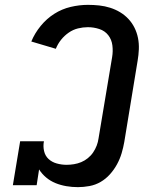

<svg xmlns="http://www.w3.org/2000/svg" viewBox="-20 -763 640 791"><path d="M301 8Q277 8 253.5 4Q230 0 209 -8.5Q188 -17 170.5 -31.5Q153 -46 141 -65L131 0H33L63 -181H161Q157 -161 161.5 -141Q166 -121 180 -108Q194 -95 214 -89.5Q234 -84 254 -84Q269 -84 284.5 -86.5Q300 -89 314.5 -95Q329 -101 342 -111.5Q355 -122 364 -135.5Q373 -149 378.5 -163.5Q384 -178 386 -193L442 -528Q446 -552 443 -576Q440 -600 426 -618Q412 -636 389 -643.5Q366 -651 342 -651Q322 -651 301.5 -646Q281 -641 263 -628.5Q245 -616 231.5 -599Q218 -582 210 -562L109 -592Q123 -626 147.5 -656Q172 -686 203.5 -706Q235 -726 271 -734.5Q307 -743 342 -743Q366 -743 389 -740.5Q412 -738 434 -731Q456 -724 475 -712.5Q494 -701 509 -685Q524 -669 534 -649Q544 -629 548.5 -606.5Q553 -584 552 -560Q551 -536 547 -513L492 -178Q488 -155 481 -131.5Q474 -108 462 -86Q450 -64 433 -45Q416 -26 394.5 -13.5Q373 -1 348.5 3.5Q324 8 301 8Z"/></svg>

Font: Iosevka Curly Slab SmBdEx
Style: Italic
Weight: 600
Width: 7
Italic angle: -9°
Monospace: yes
Designer: Belleve Invis
Foundry: Belleve Invis
Version: Version 11.1.0; ttfautohint (v1.8.3)